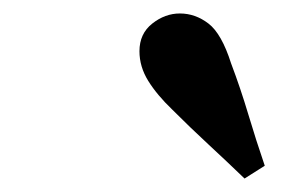

<svg xmlns="http://www.w3.org/2000/svg" viewBox="-20 -803 440 285"><path d="M373 -557 343 -538Q316 -564 289 -589Q262 -614 236 -640Q213 -662 200 -683Q187 -704 187 -727Q187 -753 206 -768Q225 -783 247 -783Q270 -783 289.5 -768Q309 -753 323 -709Q337 -672 348.5 -633.5Q360 -595 373 -557Z"/></svg>

Font: Source Serif Pro
Style: Bold Italic
Weight: 700
Italic angle: -12°
Designer: Frank Grießhammer
Foundry: Adobe Systems Incorporated
Version: Version 3.001;hotconv 1.0.111;makeotfexe 2.5.65597